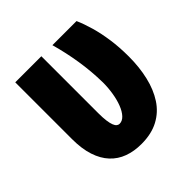

<svg xmlns="http://www.w3.org/2000/svg" viewBox="-148 -647 778 778"><g transform="rotate(-45 240.5 -258.5)"><path d="M48.3 -528.3H197.8V-201.7Q197.8 -175.8 200.2 -158Q202.6 -140.1 206.8 -129.6Q210.9 -119.1 216.6 -114.7Q222.2 -110.4 228.5 -110.4Q244.6 -110.4 257.8 -124.5Q271 -138.7 280.3 -162.6Q289.6 -186.5 294.4 -216.3Q299.3 -246.1 299.3 -276.4Q298.3 -341.3 288.3 -404.5Q278.3 -467.8 261.2 -528.3H399.4Q412.6 -498.5 423.6 -460.2Q434.6 -421.9 441.2 -376Q447.8 -330.1 447.8 -276.4Q447.8 -215.8 435.5 -163.6Q423.3 -111.3 397.9 -72.3Q372.6 -33.2 331.8 -11.5Q291 10.3 233.4 10.3Q191.4 10.3 157.5 -2.2Q123.5 -14.6 99.1 -40.8Q74.7 -66.9 61.5 -107.2Q48.3 -147.5 48.3 -202.6Z"/></g></svg>

Font: Roboto Condensed ExtraBold
Style: Regular
Weight: 800
Designer: Christian Robertson
Foundry: Google
Version: Version 3.008; 2023